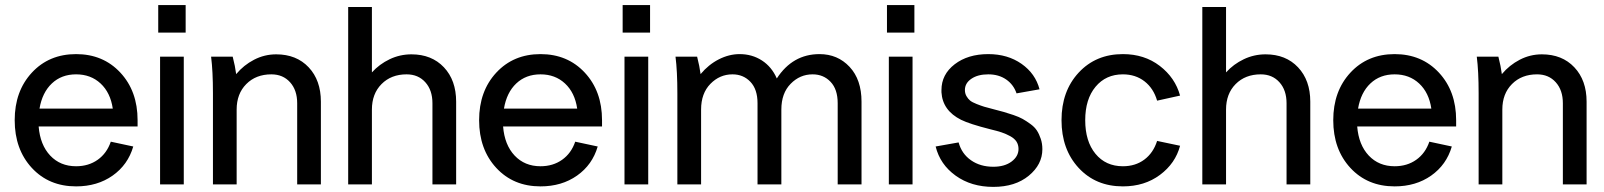

<svg xmlns="http://www.w3.org/2000/svg" viewBox="-20 -729 6342 759"><path d="M38.1 -253.9Q38.1 -368.7 106 -441.9Q173.8 -515.1 280.8 -515.1Q387.7 -515.1 455.8 -441.9Q523.9 -368.7 523.9 -253.9V-229H132.8Q138.7 -156.2 178.5 -114Q218.3 -71.8 280.8 -71.8Q330.1 -71.8 366.2 -97.4Q402.3 -123 418 -168.9L506.8 -149.9Q485.8 -77.6 425.3 -34.9Q364.7 7.8 280.8 7.8Q173.3 7.8 105.7 -65.4Q38.1 -138.7 38.1 -253.9ZM280.8 -435.1Q223.1 -435.1 185.1 -399.2Q147 -363.3 136.2 -299.8H425.8Q416.5 -362.8 377.7 -398.9Q338.9 -435.1 280.8 -435.1Z M612.8 0V-504.9H706.5V0ZM605.5 -600.1V-709H713.9V-600.1Z M814.5 -504.9H899.9Q909.7 -466.8 913.6 -436Q943.4 -471.7 984.4 -492.9Q1025.4 -514.2 1071.8 -514.2Q1151.9 -514.2 1200.2 -462.9Q1248.5 -411.6 1248.5 -327.1V0H1154.8V-320.8Q1154.8 -372.6 1126.7 -403.8Q1098.6 -435.1 1052.7 -435.1Q991.7 -435.1 953.6 -396.7Q915.5 -358.4 915.5 -295.9V0H821.8V-359.9Q821.8 -447.8 814.5 -504.9Z M1450.2 -701.2V-442.9Q1480 -475.6 1520.5 -494.9Q1561 -514.2 1606.4 -514.2Q1686.5 -514.2 1734.9 -462.9Q1783.2 -411.6 1783.2 -327.1V0H1689.5V-320.8Q1689.5 -372.6 1661.4 -403.8Q1633.3 -435.1 1587.4 -435.1Q1526.4 -435.1 1488.3 -396.7Q1450.2 -358.4 1450.2 -295.9V0H1356.4V-701.2Z M1874 -253.9Q1874 -368.7 1941.9 -441.9Q2009.8 -515.1 2116.7 -515.1Q2223.6 -515.1 2291.7 -441.9Q2359.9 -368.7 2359.9 -253.9V-229H1968.8Q1974.6 -156.2 2014.4 -114Q2054.2 -71.8 2116.7 -71.8Q2166 -71.8 2202.1 -97.4Q2238.3 -123 2253.9 -168.9L2342.8 -149.9Q2321.8 -77.6 2261.2 -34.9Q2200.7 7.8 2116.7 7.8Q2009.3 7.8 1941.7 -65.4Q1874 -138.7 1874 -253.9ZM2116.7 -435.1Q2059.1 -435.1 2021 -399.2Q1982.9 -363.3 1972.2 -299.8H2261.7Q2252.4 -362.8 2213.6 -398.9Q2174.8 -435.1 2116.7 -435.1Z M2448.7 0V-504.9H2542.5V0ZM2441.4 -600.1V-709H2549.8V-600.1Z M3068.8 -295.9V0H2974.6V-320.8Q2974.6 -376 2946.5 -405.5Q2918.5 -435.1 2875.5 -435.1Q2825.2 -435.1 2788.3 -397.5Q2751.5 -359.9 2751.5 -295.9V0H2657.7V-359.9Q2657.7 -447.8 2650.4 -504.9H2735.8Q2745.6 -466.8 2749.5 -436Q2780.8 -473.6 2821.5 -494.4Q2862.3 -515.1 2903.8 -515.1Q2953.1 -515.1 2991.9 -490Q3030.8 -464.8 3050.8 -418.9Q3113.3 -515.1 3219.7 -515.1Q3291.5 -515.1 3338.6 -464.6Q3385.7 -414.1 3385.7 -327.1V0H3291.5V-320.8Q3291.5 -376 3263.4 -405.5Q3235.4 -435.1 3192.4 -435.1Q3142.1 -435.1 3105.5 -397.7Q3068.8 -360.4 3068.8 -295.9Z M3493.7 0V-504.9H3587.4V0ZM3486.3 -600.1V-709H3594.7V-600.1Z M3886.7 -515.1Q3963.4 -515.1 4018.3 -476.6Q4073.2 -438 4089.4 -376L3998.5 -359.9Q3986.8 -394.5 3957.5 -414.8Q3928.2 -435.1 3886.7 -435.1Q3845.7 -435.1 3820.1 -417.7Q3794.4 -400.4 3794.4 -373Q3794.4 -359.9 3800.5 -349.1Q3806.6 -338.4 3814.9 -331.5Q3823.2 -324.7 3840.6 -317.9Q3857.9 -311 3870.8 -307.1Q3883.8 -303.2 3908.7 -296.9Q3933.1 -290.5 3948.2 -286.4Q3963.4 -282.2 3986.1 -274.4Q4008.8 -266.6 4022.7 -258.8Q4036.6 -251 4053.2 -239Q4069.8 -227.1 4078.9 -213.1Q4087.9 -199.2 4094.2 -180.4Q4100.6 -161.6 4100.6 -139.2Q4100.6 -78.6 4046.9 -34.4Q3993.2 9.8 3906.7 9.8Q3819.8 9.8 3758.1 -34.4Q3696.3 -78.6 3678.7 -149.9L3769.5 -166Q3781.7 -121.1 3818.4 -95.5Q3855 -69.8 3906.7 -69.8Q3951.2 -69.8 3978.8 -90.3Q4006.3 -110.8 4006.3 -140.1Q4006.3 -156.7 3998.3 -169.2Q3990.2 -181.6 3973.6 -190.7Q3957 -199.7 3939.7 -205.6Q3922.4 -211.4 3895.5 -217.8Q3812.5 -238.8 3779.3 -255.4Q3706.1 -292 3701.7 -364.3Q3701.7 -368.7 3701.7 -373Q3701.7 -434.6 3753.9 -474.9Q3806.2 -515.1 3886.7 -515.1Z M4176.3 -253.9Q4176.3 -368.7 4244.1 -441.9Q4312 -515.1 4418.9 -515.1Q4503.9 -515.1 4564.7 -468.5Q4625.5 -421.9 4645 -351.1L4554.2 -331.1Q4540 -379.9 4504.4 -407.5Q4468.8 -435.1 4418.9 -435.1Q4351.6 -435.1 4310.8 -386Q4270 -336.9 4270 -253.9Q4270 -170.4 4310.5 -121.1Q4351.1 -71.8 4418.9 -71.8Q4468.3 -71.8 4503.7 -98.1Q4539.1 -124.5 4554.2 -171.9L4645 -152.8Q4626.5 -83 4565.4 -37.6Q4504.4 7.8 4418.9 7.8Q4311.5 7.8 4243.9 -65.4Q4176.3 -138.7 4176.3 -253.9Z M4826.7 -701.2V-442.9Q4856.4 -475.6 4897 -494.9Q4937.5 -514.2 4982.9 -514.2Q5063 -514.2 5111.3 -462.9Q5159.7 -411.6 5159.7 -327.1V0H5065.9V-320.8Q5065.9 -372.6 5037.8 -403.8Q5009.8 -435.1 4963.9 -435.1Q4902.8 -435.1 4864.7 -396.7Q4826.7 -358.4 4826.7 -295.9V0H4732.9V-701.2Z M5250.5 -253.9Q5250.5 -368.7 5318.4 -441.9Q5386.2 -515.1 5493.2 -515.1Q5600.1 -515.1 5668.2 -441.9Q5736.3 -368.7 5736.3 -253.9V-229H5345.2Q5351.1 -156.2 5390.9 -114Q5430.7 -71.8 5493.2 -71.8Q5542.5 -71.8 5578.6 -97.4Q5614.7 -123 5630.4 -168.9L5719.2 -149.9Q5698.2 -77.6 5637.7 -34.9Q5577.1 7.8 5493.2 7.8Q5385.7 7.8 5318.1 -65.4Q5250.5 -138.7 5250.5 -253.9ZM5493.2 -435.1Q5435.5 -435.1 5397.5 -399.2Q5359.4 -363.3 5348.6 -299.8H5638.2Q5628.9 -362.8 5590.1 -398.9Q5551.3 -435.1 5493.2 -435.1Z M5817.9 -504.9H5903.3Q5913.1 -466.8 5917 -436Q5946.8 -471.7 5987.8 -492.9Q6028.8 -514.2 6075.2 -514.2Q6155.3 -514.2 6203.6 -462.9Q6252 -411.6 6252 -327.1V0H6158.2V-320.8Q6158.2 -372.6 6130.1 -403.8Q6102.1 -435.1 6056.2 -435.1Q5995.1 -435.1 5957 -396.7Q5918.9 -358.4 5918.9 -295.9V0H5825.2V-359.9Q5825.2 -447.8 5817.9 -504.9Z"/></svg>

Font: LT Superior Med
Style: Regular
Weight: 500
Designer: Daniel Lyons
Foundry: LyonsType
Version: Version 1.000